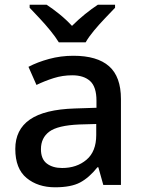

<svg xmlns="http://www.w3.org/2000/svg" viewBox="-20 -786 614 816"><path d="M292 -549Q393 -549 443.5 -504.5Q494 -460 494 -365V0H419L398 -75H394Q359 -31 320.5 -10.5Q282 10 214 10Q141 10 93 -29.5Q45 -69 45 -153Q45 -235 107 -278Q169 -321 298 -325L390 -328V-358Q390 -417 363 -441.5Q336 -466 287 -466Q246 -466 208 -454Q170 -442 135 -425L101 -502Q139 -522 188.5 -535.5Q238 -549 292 -549ZM317 -257Q225 -253 189.5 -226.5Q154 -200 154 -152Q154 -110 179 -91Q204 -72 244 -72Q306 -72 347.5 -107Q389 -142 389 -212V-259ZM230 -606Q216 -629 194 -656Q172 -683 148 -708.5Q124 -734 106 -753V-766H178Q204 -749 232.5 -726Q261 -703 286 -676Q313 -703 341.5 -726Q370 -749 396 -766H469V-753Q451 -734 426.5 -708.5Q402 -683 379.5 -656Q357 -629 344 -606Z"/></svg>

Font: Noto Sans Bengali Medium
Style: Regular
Weight: 500
Designer: Jelle Bosma - Monotype Design Team
Foundry: Monotype Imaging Inc.
Version: Version 2.003; ttfautohint (v1.8.4.7-5d5b)